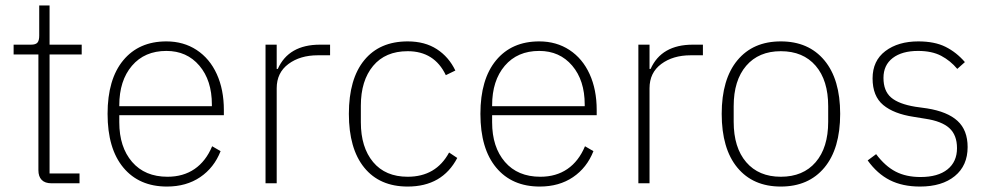

<svg xmlns="http://www.w3.org/2000/svg" viewBox="-20 -673 3631 705"><path d="M169 0Q145 0 133 -12.5Q121 -25 121 -48V-473H30V-509H94Q111 -509 117.5 -516.5Q124 -524 124 -542V-653H162V-509H280V-473H162V-36H272V0Z M375 -255Q375 -382 432.5 -451.5Q490 -521 591 -521Q654 -521 702 -489.5Q750 -458 776 -401Q802 -344 802 -269V-250H418V-224Q418 -133 465 -78.5Q512 -24 595 -24Q653 -24 694.5 -52.5Q736 -81 759 -136L790 -118Q766 -57 715 -22.5Q664 12 593 12Q491 12 433 -57.5Q375 -127 375 -255ZM418 -283H758V-289Q758 -378 712 -432Q666 -486 591 -486Q511 -486 464.5 -431.5Q418 -377 418 -286Z M955 0V-509H996V-420H1000Q1040 -509 1155 -509H1192V-470H1147Q1082 -470 1039 -438Q996 -406 996 -349V0Z M1261 -255Q1261 -383 1317.5 -452Q1374 -521 1477 -521Q1540 -521 1584 -492.5Q1628 -464 1652 -414L1617 -397Q1575 -485 1477 -485Q1395 -485 1350 -431Q1305 -377 1305 -285V-224Q1305 -132 1350 -78Q1395 -24 1477 -24Q1581 -24 1629 -113L1659 -93Q1604 12 1477 12Q1374 12 1317.5 -57.5Q1261 -127 1261 -255Z M1744 -255Q1744 -382 1801.5 -451.5Q1859 -521 1960 -521Q2023 -521 2071 -489.5Q2119 -458 2145 -401Q2171 -344 2171 -269V-250H1787V-224Q1787 -133 1834 -78.5Q1881 -24 1964 -24Q2022 -24 2063.5 -52.5Q2105 -81 2128 -136L2159 -118Q2135 -57 2084 -22.5Q2033 12 1962 12Q1860 12 1802 -57.5Q1744 -127 1744 -255ZM1787 -283H2127V-289Q2127 -378 2081 -432Q2035 -486 1960 -486Q1880 -486 1833.5 -431.5Q1787 -377 1787 -286Z M2324 0V-509H2365V-420H2369Q2409 -509 2524 -509H2561V-470H2516Q2451 -470 2408 -438Q2365 -406 2365 -349V0Z M2630 -255Q2630 -382 2687.5 -451.5Q2745 -521 2847 -521Q2949 -521 3007 -451.5Q3065 -382 3065 -255Q3065 -127 3007 -57.5Q2949 12 2847 12Q2745 12 2687.5 -57.5Q2630 -127 2630 -255ZM3021 -226V-283Q3021 -378 2975 -431.5Q2929 -485 2847 -485Q2766 -485 2720 -431.5Q2674 -378 2674 -283V-226Q2674 -131 2720 -77.5Q2766 -24 2847 -24Q2929 -24 2975 -77.5Q3021 -131 3021 -226Z M3166 -84 3197 -107Q3230 -63 3268.5 -43Q3307 -23 3360 -23Q3424 -23 3459 -51Q3494 -79 3494 -129Q3494 -177 3466 -202.5Q3438 -228 3378 -237L3335 -244Q3262 -255 3223 -287.5Q3184 -320 3184 -385Q3184 -450 3231 -485.5Q3278 -521 3352 -521Q3412 -521 3452 -501Q3492 -481 3523 -445L3495 -420Q3470 -450 3436 -468Q3402 -486 3351 -486Q3292 -486 3258 -460Q3224 -434 3224 -387Q3224 -339 3252 -315Q3280 -291 3341 -281L3384 -275Q3459 -263 3496 -229Q3533 -195 3533 -133Q3533 -65 3486 -26.5Q3439 12 3358 12Q3294 12 3247.5 -11.5Q3201 -35 3166 -84Z"/></svg>

Font: Anuphan ExtraLight
Style: Regular
Weight: 200
Designer: Cadson Demak
Version: Version 3.001